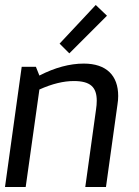

<svg xmlns="http://www.w3.org/2000/svg" viewBox="-20 -750 558 770"><path d="M364 -730 219 -575 258 -536 409 -687ZM368 -346C368 -335 367 -323 365 -310L322 0H405L451 -330C453 -342 454 -354 454 -365C454 -447 407 -495 316 -495C260 -495 200 -479 138 -447L124 -482H67L0 0H83L138 -391C189 -414 235 -425 276 -425C342 -425 368 -401 368 -346Z"/></svg>

Font: Cantarell
Style: Oblique
Weight: 400
Italic angle: -8°
Designer: Dave Crossland
Version: Version 0.024